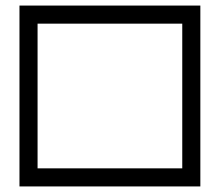

<svg xmlns="http://www.w3.org/2000/svg" viewBox="-20 -670 790 690"><path d="M50 -585V-650H700V-585V-357.5V-65V0H50V-65V-357.5ZM115 -585V-357.5V-65H635V-357.5V-585ZM115 -585Z"/></svg>

Font: skuare
Style: Regular
Weight: 400
Designer: Dinesh Verma
Version: 0.0.1;FontRapid 1.4.1